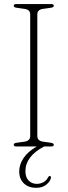

<svg xmlns="http://www.w3.org/2000/svg" viewBox="-20 -720 332 944"><path d="M163.5 -51Q163.5 -28 191 -23.5L231 -18Q244.5 -15.5 244.5 -8.5Q244.5 0 232.5 0H197Q105 48.5 105 121.5Q105 152 121 168Q137 184 161 184Q178 184 193.5 175.8Q209 167.5 216.5 151.5Q220 145 225 145.5Q231 145.5 230.5 153.5Q228 171 208.5 187.2Q189 203.5 158 203.5Q120 203.5 97.2 181.5Q74.5 159.5 74.5 123Q74.5 88.5 96.2 56.5Q118 24.5 161 0H59.5Q47.5 0 47.5 -8.5Q47.5 -16 61 -18L101 -23.5Q128.5 -28 128.5 -51V-649Q128.5 -672 102.5 -676L61 -682Q47.5 -684 47.5 -691.5Q47.5 -700 59.5 -700H232.5Q244.5 -700 244.5 -691.5Q244.5 -684 231 -682L189.5 -676Q163.5 -672 163.5 -649Z"/></svg>

Font: Fraunces 72pt Soft Thin
Style: Regular
Weight: 100
Version: Version 1.000;[b76b70a41]